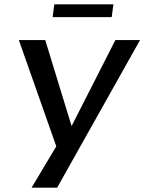

<svg xmlns="http://www.w3.org/2000/svg" viewBox="-20 -669 667 887"><path d="M627 -484H513L312 -89H310L189 -484H67L240 7L126 198H244ZM496 -590 504 -649H231L223 -590Z"/></svg>

Font: Gamestation Extended
Style: Italic
Weight: 400
Width: 7
Designer: Jonas Hecksher
Foundry: Jonas Hecksher, Playtypeª, e-types AS
Version: Version 1.003